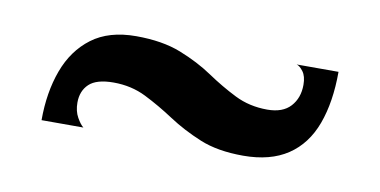

<svg xmlns="http://www.w3.org/2000/svg" viewBox="-31 -418 483 244"><g transform="rotate(10 210.5 -296.0)"><path d="M30 -233Q30 -269 40.5 -297.5Q51 -326 73 -342.5Q95 -359 130 -359Q164 -359 188 -349.5Q212 -340 230.5 -327.5Q249 -315 268 -305.5Q287 -296 310 -296Q330 -296 340 -307Q350 -318 350 -335Q350 -346 345.5 -352Q341 -358 337 -359H391Q391 -320 380.5 -291.5Q370 -263 347.5 -248Q325 -233 290 -233Q257 -233 234 -242.5Q211 -252 192 -264.5Q173 -277 154 -286.5Q135 -296 112 -296Q90 -296 80.5 -287Q71 -278 71 -263Q71 -252 75.5 -244Q80 -236 84 -233Z"/></g></svg>

Font: Red Rose Medium
Style: Regular
Weight: 500
Designer: Jaikishan Patel
Version: Version 2.000